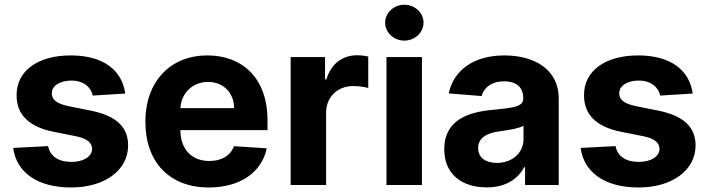

<svg xmlns="http://www.w3.org/2000/svg" viewBox="-20 -789 3022 819"><path d="M514.2 -389.9C500.7 -490.4 419.7 -552.6 282 -552.6C142.4 -552.6 50.4 -487.9 50.8 -382.8C50.4 -301.1 101.9 -248.2 208.5 -226.9L302.9 -208.1C350.5 -198.5 372.2 -181.1 372.9 -153.8C372.2 -121.4 337 -98.4 284.1 -98.4C230.1 -98.4 194.2 -121.4 185 -165.8L36.2 -158C50.4 -53.6 139.2 10.7 283.7 10.7C425.1 10.7 526.3 -61.4 526.6 -169C526.3 -247.9 474.8 -295.1 369 -316.8L270.2 -336.6C219.5 -347.7 200.6 -365.1 201 -391.3C200.6 -424 237.6 -445.3 284.4 -445.3C337 -445.3 368.3 -416.5 375.7 -381.4Z M870.7 10.7C1005.7 10.7 1096.6 -55 1117.9 -156.2L978 -165.5C962.7 -123.9 923.7 -102.3 873.2 -102.3C797.6 -102.3 749.6 -152.3 749.6 -233.7V-234H1121.1V-275.6C1121.1 -460.9 1008.9 -552.6 864.7 -552.6C704.2 -552.6 600.1 -438.6 600.1 -270.2C600.1 -97.3 702.8 10.7 870.7 10.7ZM749.6 -327.8C752.8 -389.9 800.1 -439.6 867.2 -439.6C932.9 -439.6 978.3 -392.8 978.7 -327.8Z M1219.8 0H1371.1V-308.6C1371.1 -375.7 1420.1 -421.9 1486.9 -421.9C1507.8 -421.9 1536.6 -418.3 1550.8 -413.7V-547.9C1537.3 -551.1 1518.5 -553.3 1503.2 -553.3C1442.1 -553.3 1392 -517.8 1372.2 -450.3H1366.5V-545.5H1219.8Z M1628.6 0H1779.8V-545.5H1628.6ZM1704.5 -615.8C1749.6 -615.8 1786.6 -650.2 1786.6 -692.5C1786.6 -734.4 1749.6 -768.8 1704.5 -768.8C1659.8 -768.8 1622.9 -734.4 1622.9 -692.5C1622.9 -650.2 1659.8 -615.8 1704.5 -615.8Z M2056.1 10.3C2136.7 10.3 2188.9 -24.9 2215.6 -75.6H2219.8V0H2363.3V-367.9C2363.3 -497.9 2253.2 -552.6 2131.7 -552.6C2001.1 -552.6 1915.1 -490.1 1894.2 -390.6L2034.1 -379.3C2044.4 -415.5 2076.7 -442.1 2131 -442.1C2182.5 -442.1 2212 -416.2 2212 -371.4V-369.3C2212 -334.2 2174.7 -329.5 2079.9 -320.3C1971.9 -310.4 1875 -274.1 1875 -152.3C1875 -44.4 1952.1 10.3 2056.1 10.3ZM2099.4 -94.1C2052.9 -94.1 2019.5 -115.8 2019.5 -157.3C2019.5 -199.9 2054.7 -220.9 2108 -228.3C2141 -233 2195 -240.8 2213.1 -252.8V-195C2213.1 -137.8 2165.8 -94.1 2099.4 -94.1Z M2934.7 -389.9C2921.2 -490.4 2840.2 -552.6 2702.4 -552.6C2562.9 -552.6 2470.9 -487.9 2471.2 -382.8C2470.9 -301.1 2522.4 -248.2 2628.9 -226.9L2723.4 -208.1C2771 -198.5 2792.6 -181.1 2793.3 -153.8C2792.6 -121.4 2757.5 -98.4 2704.5 -98.4C2650.6 -98.4 2614.7 -121.4 2605.5 -165.8L2456.7 -158C2470.9 -53.6 2559.7 10.7 2704.2 10.7C2845.5 10.7 2946.7 -61.4 2947.1 -169C2946.7 -247.9 2895.2 -295.1 2789.4 -316.8L2690.7 -336.6C2639.9 -347.7 2621.1 -365.1 2621.4 -391.3C2621.1 -424 2658 -445.3 2704.9 -445.3C2757.5 -445.3 2788.7 -416.5 2796.2 -381.4Z"/></svg>

Font: Karasuma Gothic
Style: Bold
Weight: 700
Designer: Rasmus Andersson / Ryoko Nishizuka
Foundry: Genbu
Version: Version 1.00